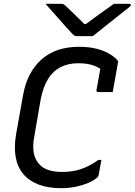

<svg xmlns="http://www.w3.org/2000/svg" viewBox="-20 -965 705 1005"><path d="M466 -776Q456 -776 439.5 -776Q423 -776 407 -776Q391 -776 381 -776Q374 -776 369 -779Q364 -782 351 -796Q343 -804 328 -821Q313 -838 294 -859.5Q275 -881 255 -903.5Q235 -926 218 -945Q236 -945 257 -945Q278 -945 296 -945Q307 -945 311.5 -943Q316 -941 323 -935Q338 -921 368 -892Q398 -863 442 -819L393 -839Q408 -839 424.5 -839Q441 -839 458 -839L401 -818Q459 -861 501 -891.5Q543 -922 576 -945H655Q659 -945 661 -944.5Q663 -944 664 -942.5Q665 -941 665 -938Q664 -934 659.5 -930Q655 -926 637 -912Q622 -900 599 -882Q576 -864 551 -844Q526 -824 503 -805.5Q480 -787 466 -776ZM301 20Q232 20 182 1Q132 -18 101.5 -54.5Q71 -91 62 -143.5Q53 -196 64 -261L100 -463Q111 -527 136 -574.5Q161 -622 198 -654.5Q235 -687 284 -703.5Q333 -720 393 -720Q445 -720 483 -710.5Q521 -701 548.5 -685.5Q576 -670 593 -652Q596 -649 597 -646.5Q598 -644 598 -641.5Q598 -639 597 -635Q591 -601 584 -560.5Q577 -520 570 -483Q551 -483 532 -483Q513 -483 494 -483Q489 -483 486.5 -486Q484 -489 485 -494Q489 -515 493 -536.5Q497 -558 501 -582Q505 -606 510 -633L529 -586Q502 -611 469 -622.5Q436 -634 390 -634Q338 -634 298 -614Q258 -594 232 -552.5Q206 -511 193 -445L160 -254Q150 -203 156.5 -166Q163 -129 186 -105Q205 -84 235 -74.5Q265 -65 303 -65Q359 -65 403 -79.5Q447 -94 495 -128H511Q509 -118 507 -108Q505 -98 503.5 -88.5Q502 -79 500 -69.5Q498 -60 497 -51Q496 -46 494 -42.5Q492 -39 489 -36Q471 -20 441.5 -7.5Q412 5 376 12.5Q340 20 301 20Z"/></svg>

Font: RecMonoLinear Nerd Font Mono
Style: Italic
Weight: 400
Italic angle: -10°
Monospace: yes
Version: Version 1.085; ttfautohint (v1.8.4.7-5d5b);Nerd Fonts 3.2.1